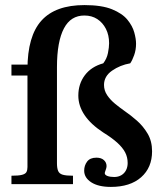

<svg xmlns="http://www.w3.org/2000/svg" viewBox="-20 -724 639 755"><path d="M416 11Q367 11 339 -7Q311 -25 311 -53Q311 -73 322.5 -88.5Q334 -104 359 -104Q378 -104 388.5 -94.5Q399 -85 399 -71Q399 -67 397.5 -61.5Q396 -56 394 -51Q392 -46 392 -43Q392 -36 402.5 -32Q413 -28 429 -28Q445 -28 457 -35Q469 -42 475.5 -54.5Q482 -67 482 -83Q482 -106 472 -125Q462 -144 441 -163Q420 -182 386 -203Q337 -235 312.5 -271.5Q288 -308 288 -348Q288 -394 313.5 -428Q339 -462 386 -475Q400 -493 404.5 -515.5Q409 -538 409 -554Q409 -586 396.5 -610.5Q384 -635 362.5 -649Q341 -663 312 -663Q285 -663 265 -650.5Q245 -638 231.5 -612.5Q218 -587 211 -549Q204 -511 204 -460V-82Q204 -63 208.5 -52Q213 -41 226.5 -37Q240 -33 267 -33V0H25V-33Q53 -33 66.5 -36.5Q80 -40 84 -47.5Q88 -55 88 -67V-452Q88 -582 143 -643Q198 -704 312 -704Q380 -704 420.5 -687.5Q461 -671 481 -646.5Q501 -622 508 -596.5Q515 -571 515 -552Q515 -528 507.5 -507Q500 -486 492 -475Q452 -468 420.5 -446Q389 -424 389 -390Q389 -368 401.5 -349.5Q414 -331 433 -315.5Q452 -300 472 -286Q494 -271 518.5 -249.5Q543 -228 560.5 -198.5Q578 -169 578 -129Q578 -65 535 -27Q492 11 416 11ZM25 -427V-470H114V-427Z"/></svg>

Font: Frank Ruhl Libre Medium
Style: Regular
Weight: 500
Designer: Yanek Iontef
Foundry: Fontef
Version: Version 6.004